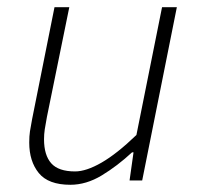

<svg xmlns="http://www.w3.org/2000/svg" viewBox="-20 -500 549 532"><path d="M175 12Q114 12 87.5 -20.5Q61 -53 61 -105Q61 -123 63 -136Q65 -149 69 -170L131 -480H172L110 -176Q106 -155 104 -141.5Q102 -128 102 -114Q102 -70 122 -47.5Q142 -25 188 -25Q219 -25 261.5 -49.5Q304 -74 358 -126L429 -480H470L374 0H339L350 -78H346Q305 -40 262 -14Q219 12 175 12Z"/></svg>

Font: Source Sans 3 ExtraLight Light
Style: Italic
Weight: 300
Italic angle: -11°
Version: Version 3.052;hotconv 1.1.0;makeotfexe 2.6.0